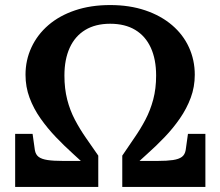

<svg xmlns="http://www.w3.org/2000/svg" viewBox="-20 -740 872 760"><path d="M416 -720Q339 -720 277 -699Q215 -678 171.5 -640.5Q128 -603 104.5 -552.5Q81 -502 81 -444Q81 -396 97 -353Q113 -310 140.5 -271Q168 -232 201.5 -197Q235 -162 270 -130.5Q305 -99 336 -70L326 -103H229Q192 -103 168.5 -106.5Q145 -110 133 -119Q121 -128 118 -146L109 -210H40V0H369V-124Q344 -160 320 -194.5Q296 -229 276.5 -266Q257 -303 246 -346Q235 -389 235 -441Q235 -505 256 -551Q277 -597 317.5 -621.5Q358 -646 416 -646Q475 -646 515.5 -621.5Q556 -597 577 -551Q598 -505 598 -441Q598 -389 586.5 -346Q575 -303 555.5 -266Q536 -229 512 -194.5Q488 -160 464 -124V0H793V-210H724L715 -146Q712 -128 700 -119Q688 -110 664.5 -106.5Q641 -103 604 -103H506L496 -70Q527 -99 562.5 -130.5Q598 -162 631.5 -197Q665 -232 692 -271Q719 -310 735 -353Q751 -396 751 -444Q751 -502 728 -552.5Q705 -603 661 -640.5Q617 -678 555 -699Q493 -720 416 -720Z"/></svg>

Font: Roboto Serif 28pt SemiBold
Style: Regular
Weight: 600
Designer: Greg Gazdowicz
Foundry: Commercial Type
Version: Version 1.008